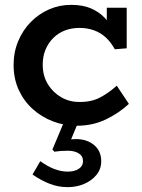

<svg xmlns="http://www.w3.org/2000/svg" viewBox="-20 -503 587 791"><path d="M297 15Q245 15 198 -3Q151 -21 114.5 -54Q78 -87 57 -133Q36 -179 36 -236Q36 -288 55 -333.5Q74 -379 107 -412.5Q140 -446 182.5 -464.5Q225 -483 273 -483Q320 -483 353.5 -469Q387 -455 411.5 -429.5Q436 -404 455 -367L420 -374V-471H502V-304L453 -300Q437 -329 416 -348.5Q395 -368 367.5 -378Q340 -388 307 -388Q275 -388 247.5 -377.5Q220 -367 199.5 -346.5Q179 -326 167.5 -298.5Q156 -271 156 -237Q156 -191 177 -156.5Q198 -122 232 -102.5Q266 -83 305 -83Q355 -82 391.5 -101Q428 -120 461 -150L511 -75Q469 -36 415 -10.5Q361 15 297 15ZM259 268Q219 268 183 253.5Q147 239 114 216L146 161Q175 182 203 193Q231 204 259 204Q287 204 304.5 192.5Q322 181 322 161Q322 140 304.5 129Q287 118 260 118Q243 118 230 119Q217 120 204 122L196 113L248 -11H307L273 71Q277 71 282.5 70.5Q288 70 293 70Q338 70 367.5 94.5Q397 119 397 161Q397 194 377 218Q357 242 326 255Q295 268 259 268Z"/></svg>

Font: BioRhyme SemiBold
Style: Regular
Weight: 600
Designer: Aoife Mooney
Foundry: Aoife Mooney Type
Version: Version 1.600;gftools[0.9.33]